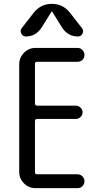

<svg xmlns="http://www.w3.org/2000/svg" viewBox="-20 -980 540 1000"><path d="M114.3 -790Q98.6 -790 90.8 -805.2Q83 -820.3 92.8 -833L154.3 -912.1Q191.4 -960 250 -960Q308.6 -960 345.7 -912.1L407.2 -833Q417 -820.3 409.7 -805.2Q402.3 -790 385.7 -790Q334 -790 303.7 -835.9L252 -918.9Q252 -919.9 250 -919.9Q248 -919.9 248 -918.9L196.3 -835.9Q166 -790 114.3 -790ZM165 0Q129.9 0 105 -24.9Q80.1 -49.8 80.1 -85V-644.5Q80.1 -679.7 105 -705.1Q129.9 -730.5 165 -730.5H383.8Q398.4 -730.5 409.2 -719.7Q419.9 -709 419.9 -693.8Q419.9 -678.7 409.7 -668.5Q399.4 -658.2 383.8 -658.2H172.9Q162.1 -658.2 162.1 -647.5V-441.4Q162.1 -430.7 172.9 -429.7H375Q388.7 -429.7 399.4 -419.4Q410.2 -409.2 410.2 -395Q410.2 -380.9 399.4 -370.6Q388.7 -360.4 375 -360.4H172.9Q162.1 -360.4 162.1 -348.6V-83Q162.1 -72.3 172.9 -72.3H383.8Q398.4 -72.3 409.2 -61.5Q419.9 -50.8 419.9 -36.1Q419.9 -21.5 409.7 -10.7Q399.4 0 383.8 0Z"/></svg>

Font: Rounded-X Mgen+ 2m regular
Style: Regular
Weight: 400
Designer: [Source Han Sans]
Ryoko NISHIZUKA  (kana & ideographs); Paul D. Hunt (Latin, Greek & Cyrillic); Wenlong ZHANG  (bopomofo
Version: Version 1.059.20150602